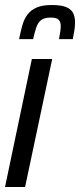

<svg xmlns="http://www.w3.org/2000/svg" viewBox="-22 -745 319 765"><path d="M-2 0 105 -510H186L78 0ZM54 -589Q60 -619 67 -644Q74 -669 87.5 -687Q101 -705 124 -715Q147 -725 184 -725Q221 -725 241 -717Q261 -709 269 -693.5Q277 -678 277 -656Q277 -641 274.5 -624.5Q272 -608 268 -589H213Q216 -605 218 -618Q220 -631 220 -641Q220 -658 211.5 -666.5Q203 -675 180 -675Q155 -675 142 -665Q129 -655 122.5 -635.5Q116 -616 110 -589Z"/></svg>

Font: Saira ExtraCondensed Medium
Style: Italic
Weight: 500
Width: 2
Italic angle: -12°
Designer: Hector Gatti with collaboration of the Omnibus-Type team
Foundry: Omnibus-Type
Version: Version 1.101